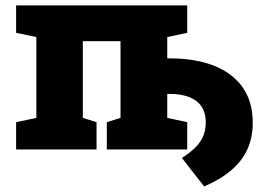

<svg xmlns="http://www.w3.org/2000/svg" viewBox="-20 -548 959 704"><path d="M728.5 135.7 647 31.2Q673.3 14.2 692.9 -3.9Q712.4 -22 723.1 -44.4Q733.9 -66.9 734.4 -96.2Q735.4 -149.9 700.9 -176.8Q666.5 -203.6 602.1 -203.6H593.3V-115.7L666.5 -100.1V0H371.6V-100.1L421.9 -115.7V-397H283.7V-115.7L334 -100.1V0H39.1V-100.1L113.3 -115.7V-412.1L39.1 -427.7V-528.3H113.3H666.5V-427.7L593.3 -412.1V-334H602.1Q695.3 -334 763.2 -307.6Q831.1 -281.2 868.7 -229.2Q906.2 -177.2 906.7 -99.6Q907.2 -46.4 888.2 -2.9Q869.1 40.5 829.3 75Q789.6 109.4 728.5 135.7Z"/></svg>

Font: Roboto Slab LO Black
Style: Regular
Weight: 900
Designer: Google
Version: Version 2.000